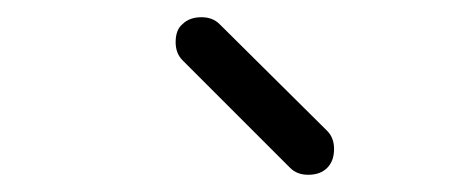

<svg xmlns="http://www.w3.org/2000/svg" viewBox="-20 -679 532 223"><path d="M192 -651Q200 -659 214 -659Q227 -659 235 -651L360 -527Q368 -519 368 -506Q368 -492 360 -484Q352 -476 338 -476Q325 -476 317 -484L192 -609Q184 -617 184 -630Q184 -644.5 192 -651Z"/></svg>

Font: IBM 3270 Semi-Condensed
Style: Condensed
Weight: 400
Monospace: yes
Version: Version 2.3.1